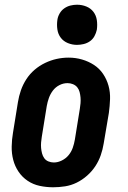

<svg xmlns="http://www.w3.org/2000/svg" viewBox="-20 -785 540 813"><path d="M205 8Q176 8 148 2Q120 -4 97 -19.5Q74 -35 58.5 -58Q43 -81 36 -108Q29 -135 29.5 -164.5Q30 -194 35 -223L56 -353Q60 -378 68.5 -402.5Q77 -427 91.5 -449.5Q106 -472 126.5 -489.5Q147 -507 171 -518.5Q195 -530 220 -535.5Q245 -541 271 -541Q300 -541 327.5 -533Q355 -525 378 -510Q401 -495 416.5 -472Q432 -449 439.5 -422Q447 -395 446 -365.5Q445 -336 441 -307L419 -177Q415 -152 406.5 -127.5Q398 -103 383.5 -81Q369 -59 348.5 -41Q328 -23 304.5 -11.5Q281 0 255.5 4Q230 8 205 8ZM208 -97Q225 -97 242 -105.5Q259 -114 270.5 -128Q282 -142 288 -159Q294 -176 297 -194L318 -324Q320 -336 321 -348Q322 -360 321 -372Q320 -384 317 -395.5Q314 -407 307 -415.5Q300 -424 289 -428.5Q278 -433 266 -433Q248 -433 231.5 -424.5Q215 -416 204 -401.5Q193 -387 187 -370Q181 -353 178 -336L157 -206Q155 -194 154 -182Q153 -170 154 -158.5Q155 -147 158 -135.5Q161 -124 167.5 -115Q174 -106 185 -101.5Q196 -97 208 -97ZM306 -595Q286 -595 267.5 -602.5Q249 -610 237.5 -625Q226 -640 223 -660Q220 -680 223 -701Q225 -715 232.5 -728Q240 -741 252 -749.5Q264 -758 278 -761.5Q292 -765 306 -765Q327 -765 345.5 -757.5Q364 -750 375.5 -735Q387 -720 390 -700Q393 -680 390 -659Q387 -645 380 -632Q373 -619 361 -610.5Q349 -602 334.5 -598.5Q320 -595 306 -595Z"/></svg>

Font: Iosevka Slab Extrabold
Style: Italic
Weight: 800
Italic angle: -9°
Monospace: yes
Designer: Belleve Invis
Foundry: Belleve Invis
Version: Version 11.1.0; ttfautohint (v1.8.3)